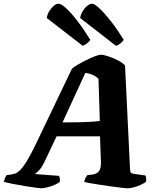

<svg xmlns="http://www.w3.org/2000/svg" viewBox="-66 -1015 846 1035"><path d="M157 0Q150 0 124.5 -3.5Q99 -7 65.5 -12.5Q32 -18 1.5 -24Q-29 -30 -46 -35Q-43 -46 -38.5 -56.5Q-34 -67 -30 -71L-7 -74Q4 -76 15.5 -79.5Q27 -83 42.5 -98Q58 -113 79 -147Q100 -181 129 -242L322 -645Q332 -654 353.5 -666.5Q375 -679 400 -691.5Q425 -704 446.5 -712Q468 -720 478 -720Q491 -720 516 -712Q541 -704 567 -691Q593 -678 608 -662L635 -103Q636 -87 640 -83.5Q644 -80 655 -78L718 -69Q720 -66 721.5 -58Q723 -50 721 -35Q711 -27 692.5 -18.5Q674 -10 655 -5Q636 0 623 0Q616 0 592.5 -2.5Q569 -5 538 -9.5Q507 -14 475.5 -18.5Q444 -23 420 -27.5Q396 -32 388 -35Q391 -49 395.5 -57Q400 -65 405 -71L425 -73Q444 -75 456 -82Q468 -89 473.5 -104Q479 -119 478 -147L473 -280H239L174 -143Q161 -115 144.5 -97Q128 -79 120 -77L252 -67Q255 -61 256.5 -52Q258 -43 256 -35Q248 -27 228.5 -18.5Q209 -10 188.5 -5Q168 0 157 0ZM271 -355Q321 -355 359 -356Q397 -357 425 -358.5Q453 -360 472 -363L465 -590Q451 -604 432.5 -612Q414 -620 394 -622ZM559 -768 366 -918Q369 -937 379.5 -954.5Q390 -972 404 -983.5Q418 -995 430 -995Q443 -995 470 -970Q497 -945 531.5 -901Q566 -857 601 -800Q597 -793 585 -782.5Q573 -772 559 -768ZM380 -768 186 -918Q189 -938 200 -955.5Q211 -973 224.5 -984Q238 -995 250 -995Q264 -995 291 -970Q318 -945 352 -901Q386 -857 421 -800Q417 -793 405.5 -783Q394 -773 380 -768Z"/></svg>

Font: Texturina Medium 12pt Black
Style: Italic
Weight: 900
Italic angle: -11°
Version: Version 1.002